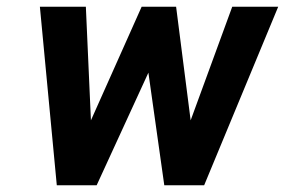

<svg xmlns="http://www.w3.org/2000/svg" viewBox="-20 -548 843 568"><path d="M98 -528 148 0H266L419 -333L466 0H584L803 -528H667L544 -192L501 -528H399L249 -192L234 -528Z"/></svg>

Font: Aerodynamic
Style: Obl
Weight: 500
Designer: Google
Version: Version 2.000980; 2014